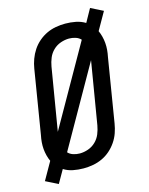

<svg xmlns="http://www.w3.org/2000/svg" viewBox="-132 -866 774 997"><g transform="rotate(-15 254.5 -367.5)"><path d="M58 53 -8 20 46 -75Q39 -90 34.5 -107.5Q30 -125 28.5 -143Q27 -161 28.5 -179.5Q30 -198 34 -217L90 -559Q94 -584 103 -608.5Q112 -633 126.5 -655Q141 -677 161.5 -694.5Q182 -712 205.5 -723Q229 -734 254.5 -738.5Q280 -743 305 -743Q334 -743 361.5 -737.5Q389 -732 412 -718L451 -788L517 -755L463 -660Q470 -645 474.5 -627.5Q479 -610 480.5 -592Q482 -574 480.5 -555.5Q479 -537 475 -518L419 -176Q415 -151 406.5 -126.5Q398 -102 383 -80Q368 -58 348 -40.5Q328 -23 304 -12Q280 -1 254.5 3.5Q229 8 204 8Q175 8 147.5 2.5Q120 -3 98 -17ZM123 -210 367 -640Q356 -652 339 -657.5Q322 -663 304 -663Q282 -663 259 -655Q236 -647 218.5 -630Q201 -613 192 -591Q183 -569 179 -546ZM205 -72Q227 -72 250 -80Q273 -88 290.5 -105Q308 -122 317 -144Q326 -166 330 -189L386 -525L142 -95Q153 -83 170 -77.5Q187 -72 205 -72Z"/></g></svg>

Font: Iosevka Medium Oblique
Style: Regular
Weight: 500
Italic angle: -9°
Monospace: yes
Designer: Belleve Invis
Foundry: Belleve Invis
Version: Version 32.5.0; ttfautohint (v1.8.4)